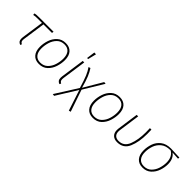

<svg xmlns="http://www.w3.org/2000/svg" viewBox="122 -1806 3063 3063"><g transform="rotate(45 1654.0 -274.0)"><path d="M199 -111Q196 -93 196 -81Q196 -57 205 -44Q214 -31 234 -21L222 5Q190 -7 176.5 -26.5Q163 -46 163 -80Q163 -101 165 -113L219 -489H129Q89 -489 69.5 -487Q50 -485 31 -480L26 -509Q42 -516 66 -518Q90 -520 137 -520H450L445 -489H253Z M465 -198Q465 -273 490.5 -349.5Q516 -426 573 -478.5Q630 -531 718 -531Q804 -531 851.5 -478Q899 -425 899 -327Q899 -252 874 -174.5Q849 -97 792.5 -43.5Q736 10 646 10Q560 10 512.5 -44.5Q465 -99 465 -198ZM864 -326Q864 -411 826.5 -456Q789 -501 718 -501Q640 -501 591 -452Q542 -403 521 -333Q500 -263 500 -196Q500 -112 538 -66.5Q576 -21 646 -21Q723 -21 772 -69.5Q821 -118 842.5 -188Q864 -258 864 -326Z M1084 -111Q1082 -89 1082 -82Q1082 -58 1091 -44.5Q1100 -31 1120 -21L1107 5Q1075 -7 1061.5 -26.5Q1048 -46 1048 -80Q1048 -101 1050 -113L1108 -520H1142ZM1183 -744 1148 -602H1124L1144 -746Z M1419 -182 1546 189 1512 198 1397 -154 1179 197 1144 192 1381 -183Q1340 -320 1310 -392Q1280 -464 1242 -516L1275 -527Q1311 -473 1340 -403.5Q1369 -334 1403 -209L1589 -524L1624 -520Z M1682 -198Q1682 -273 1707.5 -349.5Q1733 -426 1790 -478.5Q1847 -531 1935 -531Q2021 -531 2068.5 -478Q2116 -425 2116 -327Q2116 -252 2091 -174.5Q2066 -97 2009.5 -43.5Q1953 10 1863 10Q1777 10 1729.5 -44.5Q1682 -99 1682 -198ZM2081 -326Q2081 -411 2043.5 -456Q2006 -501 1935 -501Q1857 -501 1808 -452Q1759 -403 1738 -333Q1717 -263 1717 -196Q1717 -112 1755 -66.5Q1793 -21 1863 -21Q1940 -21 1989 -69.5Q2038 -118 2059.5 -188Q2081 -258 2081 -326Z M2660 -424Q2660 -241 2606 -115.5Q2552 10 2411 10Q2346 10 2309 -26Q2272 -62 2272 -126Q2272 -148 2274 -159L2325 -520H2359L2308 -158Q2306 -138 2306 -129Q2306 -75 2335 -48Q2364 -21 2414 -21Q2533 -21 2579.5 -140Q2626 -259 2626 -425Q2626 -466 2624 -520H2658Q2660 -462 2660 -424Z M2803 -198Q2803 -275 2829 -350Q2855 -425 2920 -476.5Q2985 -528 3093 -528Q3150 -528 3289 -520L3285 -492L3154 -500Q3192 -474 3214 -427.5Q3236 -381 3236 -317Q3236 -244 3210.5 -169Q3185 -94 3128 -42Q3071 10 2984 10Q2898 10 2850.5 -45Q2803 -100 2803 -198ZM3201 -318Q3201 -386 3177 -432Q3153 -478 3110 -502H3100Q3003 -502 2944 -453.5Q2885 -405 2861.5 -335.5Q2838 -266 2838 -196Q2838 -112 2876 -66.5Q2914 -21 2984 -21Q3062 -21 3110.5 -69.5Q3159 -118 3180 -186.5Q3201 -255 3201 -318Z"/></g></svg>

Font: FiraGO UltraLight
Style: Italic
Weight: 200
Italic angle: -8°
Designer: bBox Type GmbH
Foundry: bBox Type GmbH
Version: Version 1.001